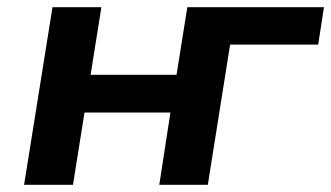

<svg xmlns="http://www.w3.org/2000/svg" viewBox="-20 -514 921 534"><path d="M47 0 126 -494H262L232 -306H471L501 -494H881L865 -390H620L558 0H423L454 -201H215L183 0Z"/></svg>

Font: Nunito Sans 10pt SemiExpanded
Style: Bold Italic
Weight: 700
Width: 6
Italic angle: -9°
Designer: Vernon Adams
Foundry: Vernon Adams
Version: Version 3.101;gftools[0.9.27]